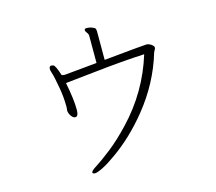

<svg xmlns="http://www.w3.org/2000/svg" viewBox="-112 -891 1223 1085"><g transform="rotate(-15 500.0 -348.5)"><path d="M308 -320Q308 -381 288 -481Q294 -481 462 -499.5Q630 -518 757 -524Q694 -319 545 -162Q481 -94 422.5 -48.5Q364 -3 332.5 16.5Q301 36 301 45Q301 54 315 54Q329 54 363 37Q397 20 444 -14Q554 -92 648 -208Q764 -351 814 -519Q816 -524 818 -527.5Q820 -531 822.5 -535.5Q825 -540 825 -547Q825 -554 811 -564Q797 -574 782 -574Q767 -574 533 -551V-714Q533 -724 531 -731.5Q529 -739 517 -743Q501 -751 480 -751Q469 -751 468 -744V-742Q468 -735 476 -725Q484 -715 484 -705V-546L296 -528H292Q284 -528 276 -531Q257 -590 246 -595Q239 -598 232 -598Q225 -598 222 -590L220 -583Q220 -574 223.5 -563.5Q227 -553 230.5 -540Q234 -527 245 -468Q256 -409 256 -351V-348L254 -327Q257 -307 268 -294Q278 -281 289 -281H293Q308 -285 308 -320Z"/></g></svg>

Font: LXGW WenKai Mono TC Light
Style: Regular
Weight: 300
Designer: LXGW / Fontworks Inc.
Foundry: LXGW / Fontworks Inc.
Version: Version 1.330